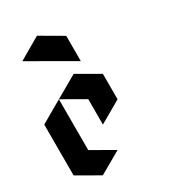

<svg xmlns="http://www.w3.org/2000/svg" viewBox="-243 -1180 1180 1310"><g transform="rotate(-30 346.5 -525.0)"><path d="M172.9 -599.6Q172.9 -465.8 172.9 -199.2Q231.4 -166 346.7 -99.6Q289.1 -66.4 172.9 0Q115.2 -33.2 0 -99.6Q0 -232.4 0 -500Q57.6 -533.2 172.9 -599.6ZM172.9 -599.6Q231.4 -566.4 346.7 -500Q346.7 -432.6 346.7 -299.8Q404.3 -333 519.5 -399.4Q519.5 -465.8 519.5 -599.6Q461.9 -632.8 346.7 -699.2Q289.1 -666 172.9 -599.6ZM432.6 -750Q432.6 -816.4 432.6 -949.2Q375 -982.4 259.8 -1049.8Q202.1 -1016.6 86.9 -949.2Q202.1 -882.8 432.6 -750Z"/></g></svg>

Font: DreiFraktur
Style: Regular
Weight: 400
Designer: JayCobs
Version: Version 1.2